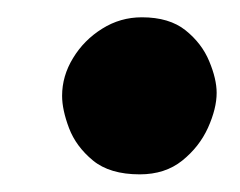

<svg xmlns="http://www.w3.org/2000/svg" viewBox="-20 -477 278 222"><path d="M51.8 -366.2Q51.8 -389.2 64.5 -409.9Q77.1 -430.7 98.1 -443.8Q119.1 -457 144 -457Q175.8 -457 194.6 -441.9Q213.4 -426.8 221.9 -406.2Q230.5 -385.7 230.5 -369.6Q230.5 -351.6 220.5 -329.3Q210.4 -307.1 190.7 -291.3Q170.9 -275.4 141.6 -275.4Q106.9 -275.4 87.4 -291.5Q67.9 -307.6 59.8 -328.9Q51.8 -350.1 51.8 -366.2Z"/></svg>

Font: Mikhak ExtraBold
Style: Regular
Weight: 800
Designer: Amin Abedi
Version: Version 3.3